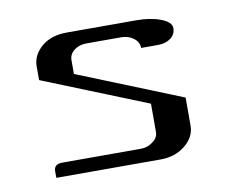

<svg xmlns="http://www.w3.org/2000/svg" viewBox="-47 -368 502 424"><g transform="rotate(-10 204.0 -156.0)"><path d="M47.9 0V-15.1Q47.9 -30.8 66.9 -30.8H243.2Q258.3 -30.8 270 -40Q282.2 -48.3 282.2 -62V-125L47.9 -219.2V-250Q47.9 -274.9 69.8 -293.9Q91.3 -312 126 -312H282.2Q314 -312 336.9 -303.2Q359.9 -294.4 359.9 -280.8Q359.9 -267.6 349.1 -258.8Q337.4 -250 320.8 -250H282.2Q282.2 -263.2 270.5 -272Q258.8 -280.8 243.2 -280.8H165Q148.4 -280.8 137.2 -272Q126 -263.2 126 -250V-219.2L359.9 -125V-62Q359.9 -36.6 336.9 -18.1Q314.5 0 282.2 0Z"/></g></svg>

Font: Hhenum
Style: Regular
Weight: 400
Designer: T. Christopher White
Version: Version 1.0